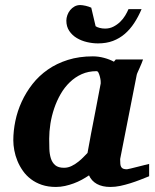

<svg xmlns="http://www.w3.org/2000/svg" viewBox="-20 -721 608 753"><path d="M375 -394Q375.5 -396 374.8 -403.8Q374 -411.6 371.8 -420.2Q369.6 -428.7 366.5 -435.3Q363.3 -441.9 358.9 -441.9Q326.7 -441.9 300.5 -430.2Q274.4 -418.5 253.7 -398.4Q232.9 -378.4 217.8 -352.1Q202.6 -325.7 192.6 -296.1Q182.6 -266.6 177.7 -235.8Q172.9 -205.1 172.9 -176.8Q172.9 -156.7 173.6 -136.7Q174.3 -116.7 179.4 -100.1Q184.6 -83.5 196.5 -73.2Q208.5 -63 231 -63Q247.1 -63 261.5 -70.3Q275.9 -77.6 287.8 -87.2Q299.8 -96.7 308.8 -106.4Q317.9 -116.2 323.2 -121.1Q326.7 -141.1 328.9 -152.1Q331.1 -163.1 332.8 -173.1Q334.5 -183.1 336.9 -195.8Q339.4 -208.5 344 -232.2Q348.6 -255.9 356 -294.2Q363.3 -332.5 375 -394ZM564.9 -29.8Q547.9 -22.9 529.1 -15.6Q510.3 -8.3 490.7 -2.2Q471.2 3.9 451.7 8.1Q432.1 12.2 413.1 12.2Q381.3 12.2 360.1 0.5Q338.9 -11.2 329.1 -33.2Q315.9 -24.4 300.8 -16.1Q285.6 -7.8 269 -1.7Q252.4 4.4 234.9 8.3Q217.3 12.2 199.2 12.2Q168.5 12.2 144 3.9Q119.6 -4.4 101.1 -18.6Q82.5 -32.7 69.6 -51.3Q56.6 -69.8 48.3 -90.1Q40 -110.4 36.1 -131.3Q32.2 -152.3 32.2 -170.9Q32.2 -208 40.3 -246.8Q48.3 -285.6 65.2 -322.3Q82 -358.9 107.4 -391.4Q132.8 -423.8 167.5 -448Q202.1 -472.2 246.3 -486.1Q290.5 -500 344.2 -500Q366.2 -500 387.9 -494.1Q409.7 -488.3 426.8 -479L434.1 -487.8H541Q538.6 -480.5 534.7 -471.2Q530.8 -461.9 526.9 -453.1Q522.9 -444.3 519.8 -437.3Q516.6 -430.2 516.1 -426.8L451.2 -97.2Q451.2 -85.9 451.9 -78.1Q452.6 -70.3 455.6 -65.7Q458.5 -61 463.9 -59.1Q469.2 -57.1 478 -57.1Q480 -57.1 492.4 -60.1Q504.9 -63 519.8 -66.9Q534.7 -70.8 547.9 -74Q561 -77.1 564.9 -78.1ZM535.2 -685.1Q522.5 -655.3 506.3 -630.6Q490.2 -606 469.5 -588.1Q448.7 -570.3 422.9 -560.5Q397 -550.8 364.3 -550.8Q343.3 -550.8 321.3 -555.9Q299.3 -561 281.2 -571.8Q263.2 -582.5 251.7 -599.6Q240.2 -616.7 240.2 -640.1Q240.2 -650.4 244.1 -661.4Q248 -672.4 255.1 -681.2Q262.2 -689.9 272.2 -695.6Q282.2 -701.2 294.9 -701.2Q298.3 -701.2 304.2 -700.4Q310.1 -699.7 316.2 -698.2Q322.3 -696.8 328.1 -694.8Q334 -692.9 337.9 -690.9L355 -618.2Q360.4 -614.3 370.6 -611.6Q380.9 -608.9 392.1 -608.9Q410.2 -608.9 424.8 -616.5Q439.5 -624 451.2 -635.3Q462.9 -646.5 470.9 -659.9Q479 -673.3 483.9 -685.1Z"/></svg>

Font: Charis SIL Cyr
Style: Bold Italic
Weight: 700
Italic angle: -11°
Foundry: SIL International
Version: Version 5.000